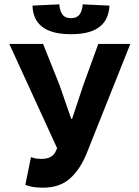

<svg xmlns="http://www.w3.org/2000/svg" viewBox="-20 -855 640 887"><path d="M179 12Q151 12 131 8.5Q111 5 97 -1L123 -129Q132 -126 142 -123.5Q152 -121 172 -121Q218 -121 235 -151L244 -170L23 -652H179L255 -462L309 -306H313L365 -462L434 -652H582L381 -148Q351 -73 303.5 -30.5Q256 12 179 12ZM308 -697Q260 -697 226.5 -706.5Q193 -716 172 -733.5Q151 -751 141 -775Q131 -799 130 -829L254 -835Q256 -805 268.5 -788Q281 -771 308 -771Q335 -771 347.5 -788Q360 -805 362 -835L486 -829Q484 -799 474 -775Q464 -751 443 -733.5Q422 -716 389 -706.5Q356 -697 308 -697Z"/></svg>

Font: Source Code Pro
Style: Bold
Weight: 700
Monospace: yes
Designer: Paul D. Hunt, Teo Tuominen
Foundry: Adobe Systems Incorporated
Version: Version 2.030;PS 1.000;hotconv 16.6.51;makeotf.lib2.5.65220